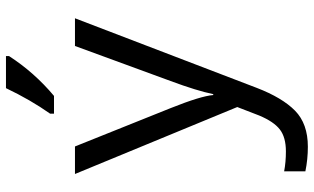

<svg xmlns="http://www.w3.org/2000/svg" viewBox="-223 -583 1046 640"><g transform="rotate(-90 300.0 -263.0)"><path d="M40 -536.1H131.8L259.8 -216.8Q299.8 -116.7 303.2 -75.2H306.2Q317.4 -129.9 350.1 -217.8L466.8 -536.1H559.1L327.1 69.8Q294.4 154.8 251 197.5Q207.5 240.2 130.9 240.2Q88.9 240.2 48.8 231.9V161.1Q79.1 167 115.2 167Q162.1 167 188.2 147Q214.4 127 234.9 78.1L263.2 4.9ZM241.2 -619.1Q287.1 -684.1 326.2 -766.1H433.1V-755.9Q378.4 -671.4 300.3 -606H241.2Z"/></g></svg>

Font: Droid Sans Mono
Style: Regular
Weight: 400
Monospace: yes
Version: Version 1.00 build 112